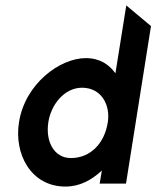

<svg xmlns="http://www.w3.org/2000/svg" viewBox="-20 -676 576 707"><path d="M50 -226C31 -109 94 11 221 11C274 11 317 -13 355 -48L347 0H444L536 -580L445 -656L405 -406C382 -438 348 -462 296 -462C200 -462 72 -367 50 -226ZM158 -226C168 -291 217 -353 282 -353C353 -353 387 -290 377 -226C365 -148 313 -94 241 -94C179 -94 147 -155 158 -226Z"/></svg>

Font: Charger Sport
Style: BlkNrwObl
Weight: 900
Designer: Jasper
Foundry: Cannot Into Space Fonts
Version: Version 1.1